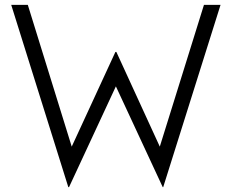

<svg xmlns="http://www.w3.org/2000/svg" viewBox="-20 -726 950 787"><path d="M26 -706H94L274 -125L453 -513H457L635 -125L816 -706H884L649 41H647L455 -372L263 41H260Z"/></svg>

Font: Lineal Light
Style: Regular
Weight: 300
Designer: Created by Frank Adebiaye with contributions from Anton Moglia & Ariel Martín Pérez
Created by Frank ADEBIAYE with FontF
Foundry: Velvetyne Type Foundry
Version: Version 2.000